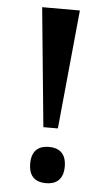

<svg xmlns="http://www.w3.org/2000/svg" viewBox="-52 -749 441 791"><g transform="rotate(5 168.0 -353.5)"><path d="M138 -222H198L246 -714H90ZM169 7C207 7 240 -11 240 -68C240 -125 207 -143 169 -143C129 -143 97 -125 97 -68C97 -11 129 7 169 7Z"/></g></svg>

Font: Noto Serif Thai Condensed
Style: Bold
Weight: 700
Width: 3
Designer: Monotype Design Team
Foundry: Monotype Imaging Inc.
Version: Version 2.002